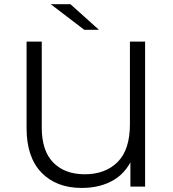

<svg xmlns="http://www.w3.org/2000/svg" viewBox="-20 -901 835 927"><path d="M374.7 6.4Q251.7 6.4 180 -67.9Q108.3 -142.1 108.3 -282.5V-700H181.6V-285.2Q181.6 -172.8 237.2 -116.2Q292.9 -59.6 388.8 -59.6Q488.6 -59.6 548 -118.9Q607.3 -178.2 607.3 -301.8V-700H680.6V0H609.6V-172.6L629.1 -161.1Q598.6 -74.8 532.8 -34.2Q467 6.4 374.7 6.4ZM387 -757 225.1 -880.6H320.1L457.8 -757Z"/></svg>

Font: Montserrat Alternates Thin
Style: Regular
Weight: 100
Designer: Julieta Ulanovsky
Foundry: Julieta Ulanovsky
Version: Version 9.000